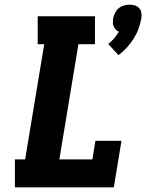

<svg xmlns="http://www.w3.org/2000/svg" viewBox="-20 -805 640 825"><path d="M489 -568 445 -616Q459 -627 470.5 -640.5Q482 -654 491 -669Q483 -672 477.5 -678Q472 -684 468.5 -691.5Q465 -699 465 -707.5Q465 -716 466 -725Q468 -737 474 -749Q480 -761 490 -769.5Q500 -778 512.5 -781.5Q525 -785 537 -785Q549 -785 560 -781.5Q571 -778 578.5 -769.5Q586 -761 587.5 -749Q589 -737 587 -725Q583 -703 575 -681Q567 -659 554 -638.5Q541 -618 524.5 -600Q508 -582 489 -568ZM44 0V-120H88L170 -615H142V-735H388V-615H317L235 -120H377L390 -200H502L469 0Z"/></svg>

Font: Iosevka Curly Slab HvEx
Style: Italic
Weight: 900
Width: 7
Italic angle: -9°
Monospace: yes
Designer: Belleve Invis
Foundry: Belleve Invis
Version: Version 11.1.0; ttfautohint (v1.8.3)